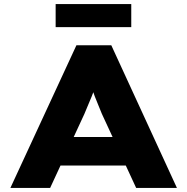

<svg xmlns="http://www.w3.org/2000/svg" viewBox="-20 -922 919 942"><path d="M31 0 355 -700H526L848 0H648L480 -363Q470 -388 461 -409.5Q452 -431 444.5 -450.5Q437 -470 430.5 -490Q424 -510 419 -531L457 -532Q451 -510 444.5 -489.5Q438 -469 430 -449Q422 -429 413 -408.5Q404 -388 394 -363L226 0ZM185 -110 246 -250H632L669 -110ZM253 -789V-902H624V-789Z"/></svg>

Font: Lexend Mega ExtraBold
Style: Regular
Weight: 800
Designer: Bonnie Shaver-Troup, Thomas Jockin
Foundry: Lexend
Version: Version 1.007